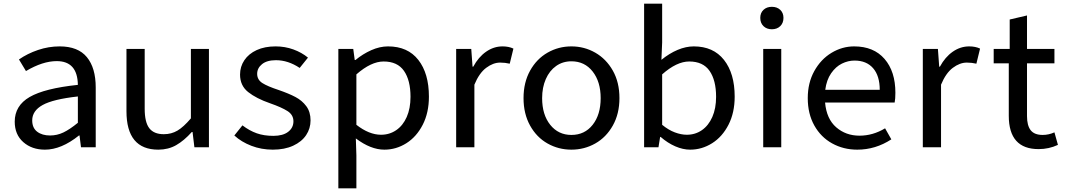

<svg xmlns="http://www.w3.org/2000/svg" viewBox="-20 -800 5812 1043"><path d="M60 -139Q60 -226 141 -273Q222 -320 403 -339Q401 -468 288 -468Q212 -468 121 -414L83 -477Q129 -509 186.5 -528.5Q244 -548 304 -548Q404 -548 452 -489.5Q500 -431 500 -325V0H420L412 -64H409Q313 13 224 13Q153 13 106.5 -28Q60 -69 60 -139ZM403 -133V-276Q268 -261 211.5 -229.5Q155 -198 155 -146Q155 -105 182 -84.5Q209 -64 252 -64Q290 -64 324.5 -80.5Q359 -97 403 -133Z M667 -196V-534H766V-209Q766 -136 791 -103.5Q816 -71 870 -71Q911 -71 944 -90.5Q977 -110 1017 -157V-534H1115V0H1036L1026 -83H1022Q980 -36 937 -11.5Q894 13 840 13Q667 13 667 -196Z M1253 -64 1297 -119Q1335 -90 1374.5 -76Q1414 -62 1465 -62Q1517 -62 1545.5 -84Q1574 -106 1574 -141Q1574 -176 1542 -196.5Q1510 -217 1447 -239Q1372 -265 1328 -300Q1284 -335 1284 -395Q1284 -438 1307.5 -473Q1331 -508 1374.5 -528Q1418 -548 1477 -548Q1528 -548 1573.5 -531.5Q1619 -515 1653 -487L1608 -431Q1545 -473 1479 -473Q1430 -473 1403.5 -451.5Q1377 -430 1377 -399Q1377 -367 1405 -349Q1433 -331 1494 -311Q1549 -292 1585 -273Q1621 -254 1644 -223Q1667 -192 1667 -146Q1667 -102 1643 -66Q1619 -30 1572.5 -8.5Q1526 13 1462 13Q1400 13 1345.5 -8Q1291 -29 1253 -64Z M1818 -534H1899L1907 -474H1911Q1951 -507 1997 -527.5Q2043 -548 2088 -548Q2195 -548 2252.5 -474.5Q2310 -401 2310 -275Q2310 -188 2276.5 -122.5Q2243 -57 2187.5 -22Q2132 13 2068 13Q1994 13 1913 -48L1916 44V223H1818ZM2210 -274Q2210 -364 2174.5 -415Q2139 -466 2064 -466Q1996 -466 1916 -396V-122Q1985 -68 2050 -68Q2096 -68 2132.5 -93Q2169 -118 2189.5 -164.5Q2210 -211 2210 -274Z M2458 -534H2540L2547 -438H2551Q2579 -490 2620.5 -519Q2662 -548 2710 -548Q2744 -548 2769 -536L2749 -454Q2724 -460 2697 -460Q2659 -460 2621 -431.5Q2583 -403 2557 -340V0H2458Z M2824 -267Q2824 -352 2859.5 -416Q2895 -480 2954.5 -514Q3014 -548 3084 -548Q3154 -548 3213.5 -514Q3273 -480 3309 -416.5Q3345 -353 3345 -267Q3345 -182 3309 -118Q3273 -54 3213.5 -20.5Q3154 13 3084 13Q3014 13 2954.5 -20.5Q2895 -54 2859.5 -118Q2824 -182 2824 -267ZM3243 -267Q3243 -356 3199.5 -411.5Q3156 -467 3084 -467Q3037 -467 3001 -441.5Q2965 -416 2945 -370.5Q2925 -325 2925 -267Q2925 -177 2969 -122Q3013 -67 3084 -67Q3156 -67 3199.5 -122Q3243 -177 3243 -267Z M3569 -56H3566L3557 0H3479V-780H3577V-569L3573 -475Q3616 -510 3661 -529Q3706 -548 3749 -548Q3855 -548 3913 -474.5Q3971 -401 3971 -275Q3971 -188 3937.5 -122.5Q3904 -57 3848.5 -22Q3793 13 3729 13Q3690 13 3648.5 -5Q3607 -23 3569 -56ZM3870 -274Q3870 -364 3834.5 -415Q3799 -466 3724 -466Q3656 -466 3577 -396V-122Q3611 -94 3645.5 -81Q3680 -68 3711 -68Q3757 -68 3793 -93Q3829 -118 3849.5 -164.5Q3870 -211 3870 -274Z M4126 -534H4224V0H4126ZM4110 -703Q4110 -730 4127.5 -746.5Q4145 -763 4173 -763Q4201 -763 4218.5 -746.5Q4236 -730 4236 -703Q4236 -675 4218.5 -658Q4201 -641 4173 -641Q4145 -641 4127.5 -658Q4110 -675 4110 -703Z M4368 -267Q4368 -350 4403.5 -414Q4439 -478 4497 -513Q4555 -548 4620 -548Q4726 -548 4785 -480Q4844 -412 4844 -296Q4844 -262 4840 -243H4462Q4470 -154 4522.5 -108.5Q4575 -63 4649 -63Q4722 -63 4788 -103L4822 -43Q4736 13 4637 13Q4562 13 4500.5 -21Q4439 -55 4403.5 -118.5Q4368 -182 4368 -267ZM4759 -312Q4759 -388 4723 -429.5Q4687 -471 4622 -471Q4587 -471 4553.5 -454.5Q4520 -438 4495 -402Q4470 -366 4463 -312Z M4993 -534H5075L5082 -438H5086Q5114 -490 5155.5 -519Q5197 -548 5245 -548Q5279 -548 5304 -536L5284 -454Q5259 -460 5232 -460Q5194 -460 5156 -431.5Q5118 -403 5092 -340V0H4993Z M5460 -171V-456H5378V-534H5465V-694L5559 -716V-534H5708V-456H5559V-169Q5559 -118 5579 -92.5Q5599 -67 5644 -67Q5677 -67 5708 -81L5727 -13Q5678 10 5622 10Q5460 10 5460 -171Z"/></svg>

Font: Nebula Sans Medium
Style: Regular
Weight: 500
Designer: Paul D. Hunt for Adobe (as Source Sans)
Foundry: Nebula Entertainment & Broadcasting LLC
Version: Version 1.010